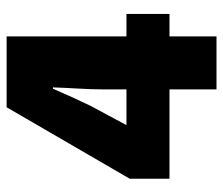

<svg xmlns="http://www.w3.org/2000/svg" viewBox="-67 -607 674 580"><g transform="rotate(-90 270.0 -317.0)"><path d="M290 0V-344Q290 -376 292.5 -419Q295 -462 296 -494H292Q280 -466 267 -437.5Q254 -409 240 -380L182 -272H518V-142H20V-262L236 -634H450V0Z"/></g></svg>

Font: Source Sans 3 Black
Style: Regular
Weight: 900
Designer: Paul D. Hunt
Foundry: Adobe
Version: Version 3.046;hotconv 1.0.118;makeotfexe 2.5.65603